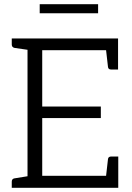

<svg xmlns="http://www.w3.org/2000/svg" viewBox="-20 -894 629 914"><path d="M543 -149V0H36V-29Q36 -43 49 -45L111 -55V-657L49 -666Q36 -669 36 -682V-711H542V-563H509Q495 -563 494 -576L485 -655H181V-387H460V-332H181V-57H485L494 -136Q495 -149 510 -149ZM447 -831H169V-874H447Z"/></svg>

Font: Aleo Light
Style: Regular
Weight: 300
Designer: Alessio Laiso
Foundry: Alessio Laiso
Version: Version 2.000